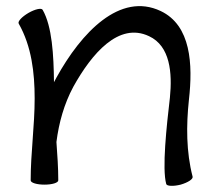

<svg xmlns="http://www.w3.org/2000/svg" viewBox="-20 -588 689 626"><path d="M41 -511C83 -437 93 -351 93 -267C93 -178 80 -89 80 0C80 8 100 14 125 14C150 14 170 8 170 0C170 -42 167 -83 164 -125C172 -188 189 -249 219 -305C279 -413 367 -517 466 -470C535 -438 542 -350 534 -270C523 -176 508 -38 522 12C524 19 545 20 569 14C593 7 610 -4 608 -12C587 -93 587 -179 596 -263C609 -378 603 -505 504 -552C371 -615 245 -482 164 -335C161 -330 159 -325 156 -320C155 -408 150 -502 119 -556C115 -563 94 -558 73 -546C51 -533 37 -518 41 -511Z"/></svg>

Font: Nupuram
Style: Regular
Weight: 400
Designer: Santhosh Thottingal (santhosh.thottingal@gmail.com)
Foundry: SMC
Version: Version 1.000